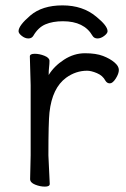

<svg xmlns="http://www.w3.org/2000/svg" viewBox="-20 -684 470 714"><path d="M165 0Q165 10 147 10Q129 10 110.5 2.5Q92 -5 92 -18L94 -106V-367L91 -474Q91 -484 109 -484Q127 -484 145.5 -476.5Q164 -469 164 -457.5Q164 -446 162.5 -434Q161 -422 161 -405Q181 -438 218 -462Q255 -486 296 -486Q337 -486 363 -476Q389 -466 405.5 -452Q422 -438 422 -424Q422 -410 410.5 -392Q399 -374 388.5 -374Q378 -374 372 -384Q362 -403 340.5 -412Q319 -421 304 -421Q262 -421 226 -395Q174 -357 164 -266Q160 -230 160 -106ZM104 -551Q98 -541 85.5 -541Q73 -541 61 -550.5Q49 -560 49 -568Q49 -589 93 -626.5Q137 -664 212.5 -664Q288 -664 338 -622Q380 -588 380 -568Q380 -560 367.5 -550.5Q355 -541 342.5 -541Q330 -541 324 -551Q293 -605 214 -605Q176 -605 149 -593.5Q122 -582 104 -551Z"/></svg>

Font: LXGW WenKai TC
Style: Regular
Weight: 400
Designer: LXGW / Fontworks Inc.
Foundry: LXGW / Fontworks Inc.
Version: Version 1.330